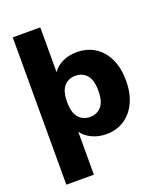

<svg xmlns="http://www.w3.org/2000/svg" viewBox="-169 -843 982 1166"><g transform="rotate(-20 322.0 -260.0)"><path d="M55 216V-736H233V-446Q255 -480 296.5 -499.5Q338 -519 388 -519Q454 -519 504.5 -487.5Q555 -456 583.5 -396.5Q612 -337 612 -254Q612 -172 583.5 -112.5Q555 -53 505 -21Q455 11 389 11Q340 11 297.5 -9Q255 -29 233 -62V216ZM332 -121Q377 -121 405 -152.5Q433 -184 433 -254Q433 -324 405 -355.5Q377 -387 332 -387Q287 -387 259 -355.5Q231 -324 231 -254Q231 -184 259 -152.5Q287 -121 332 -121Z"/></g></svg>

Font: Mulish Black
Style: Regular
Weight: 900
Designer: Vernon Adams
Foundry: Vernon Adams
Version: Version 3.603; ttfautohint (v1.8.3)